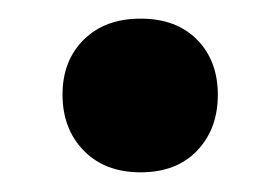

<svg xmlns="http://www.w3.org/2000/svg" viewBox="-20 -177 296 203"><path d="M46.1 -77Q46.1 -112.9 68.6 -135.1Q91 -157.3 128.7 -157.3Q166.4 -157.3 188.3 -135.1Q210.3 -112.8 210.3 -76.8Q210.3 -40.5 188.3 -17.6Q166.4 5.2 128.7 5.2Q91 5.2 68.6 -17.7Q46.1 -40.7 46.1 -77Z"/></svg>

Font: SN Pro Thin
Style: Regular
Weight: 200
Designer: Tobias Whetton
Foundry: Supernotes
Version: Version 1.003;Glyphs 3.3 (3324)